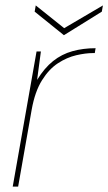

<svg xmlns="http://www.w3.org/2000/svg" viewBox="-20 -689 400 709"><path d="M27 0 115 -499H131L117 -394Q144 -438 176 -463.5Q208 -489 247.5 -500Q287 -511 333 -511L330 -493H323Q296 -493 261.5 -485Q227 -477 194 -455.5Q161 -434 135 -392.5Q109 -351 97 -284L47 0ZM360 -669 356 -646 216 -559 108 -646 112 -669 217 -585Z"/></svg>

Font: DM Sans 20pt Thin
Style: Italic
Weight: 250
Italic angle: -10°
Version: Version 4.004;gftools[0.9.30]